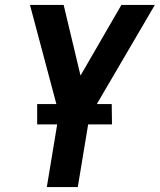

<svg xmlns="http://www.w3.org/2000/svg" viewBox="-20 -755 645 775"><path d="M169 0H294L341 -284L605 -735H470L305 -450L237 -735H101L218 -296ZM130 -253H432L431 -335H130Z"/></svg>

Font: Iosevka Sparkle Oblique
Style: Bold
Weight: 700
Italic angle: -9°
Designer: Belleve Invis
Foundry: Belleve Invis
Version: Version 4.5.0; ttfautohint (v1.8.3)